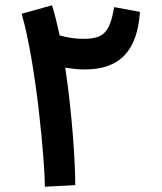

<svg xmlns="http://www.w3.org/2000/svg" viewBox="-20 -703 612 727"><path d="M265 -2C265 -81 254 -269 227 -447C250 -443 275 -440 301 -440C438 -440 500 -515 510 -658L412 -676C396 -575 367 -556 295 -556C268 -556 236 -560 206 -569C197 -609 188 -648 177 -683L62 -651C119 -453 150 -80 150 4Z"/></svg>

Font: Noto Sans Arabic SemBd
Style: Regular
Weight: 600
Designer: Monotype Design Team, Nadine Chahine, Nizar Qandah and Khaled Hosny
Foundry: Monotype Imaging Inc.
Version: Version 2.012